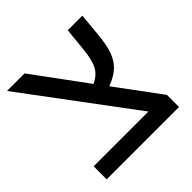

<svg xmlns="http://www.w3.org/2000/svg" viewBox="-160 -732 865 865"><g transform="rotate(-45 272.5 -299.5)"><path d="M502 0H41V-83H390L5 -599H117L303 -346Q341 -363 358 -394.5Q375 -426 381 -490L392 -599H485L475 -492Q469 -425 455 -389Q442 -353 417 -329.5Q392 -306 346 -288L502 -77Z"/></g></svg>

Font: Noto Sans Hebrew Droid
Style: Regular
Weight: 400
Designer: Monotype Design Team
Foundry: Monotype Imaging Inc.
Version: Version 1.100